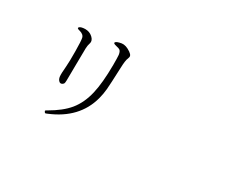

<svg xmlns="http://www.w3.org/2000/svg" viewBox="-114 -1064 1728 1452"><g transform="rotate(30 750.0 -338.0)"><path d="M373 33.2Q377 31.2 379.9 30.3Q605.5 -62.5 660.2 -267.6Q671.9 -311.5 675.8 -355.5Q679.7 -398.4 685.5 -544.9Q687.5 -614.3 698.2 -635.7Q705.1 -651.4 701.2 -662.1Q697.3 -672.9 679.7 -685.5Q635.7 -715.8 600.6 -710.9Q560.5 -704.1 551.3 -692.4Q542 -680.7 572.3 -673.8Q600.6 -668 609.4 -660.2Q620.1 -650.4 624 -624Q626 -602.5 626 -537.1Q625 -378.9 602.5 -284.2Q579.1 -183.6 523.4 -115.2Q469.7 -49.8 367.2 8.8Q351.6 17.6 351.6 19.5Q351.6 24.4 359.4 34.2Q362.3 38.1 373 33.2ZM376 -233.4Q378.9 -239.3 379.4 -259.8Q379.9 -280.3 380.9 -398.4Q381.8 -519.5 382.8 -543.5Q383.8 -567.4 390.6 -588.9L391.6 -590.8Q399.4 -618.2 372.6 -642.6Q345.7 -667 307.6 -667Q270.5 -666 258.3 -653.8Q246.1 -641.6 276.4 -634.8Q314.5 -625 320.3 -596.7Q325.2 -574.2 326.2 -483.4Q327.1 -392.6 323.2 -347.7Q317.4 -283.2 320.3 -259.3Q323.2 -235.4 338.9 -222.7Q347.7 -215.8 358.9 -219.2Q370.1 -222.7 376 -233.4Z"/></g></svg>

Font: Bpmf GenWan Min R
Style: R
Weight: 400
Foundry: But Ko
Version: Version 1.320